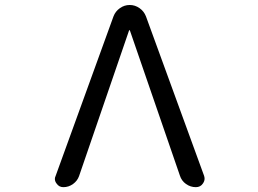

<svg xmlns="http://www.w3.org/2000/svg" viewBox="-20 -775 1040 774"><path d="M503.9 -651.4Q503.9 -653.3 502 -653.3Q500 -653.3 500 -651.4L298.8 -65.4Q292 -45.9 274.4 -33.2Q256.8 -20.5 235.4 -20.5Q217.8 -20.5 208 -35.2Q201.2 -43.9 201.2 -53.7Q201.2 -59.6 204.1 -65.4L437.5 -709Q445.3 -729.5 463.4 -742.2Q481.4 -754.9 502.9 -754.9Q524.4 -754.9 542.5 -742.2Q560.5 -729.5 568.4 -709L802.7 -66.4Q804.7 -60.5 804.7 -54.7Q804.7 -44.9 797.9 -35.2Q788.1 -20.5 769.5 -20.5Q748 -20.5 730 -33.2Q711.9 -45.9 705.1 -67.4Z"/></svg>

Font: Rounded Mgen+ 1mn regular
Style: Regular
Weight: 400
Designer: [Source Han Sans]
Ryoko NISHIZUKA  (kana & ideographs); Paul D. Hunt (Latin, Greek & Cyrillic); Wenlong ZHANG  (bopomofo
Version: Version 1.059.20150602